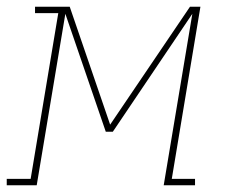

<svg xmlns="http://www.w3.org/2000/svg" viewBox="-54 -550 674 570"><path d="M-34 0V-19H37L119 -511H50V-530H153L273 -180L510 -530H541L456 -19H525V0H432L517 -509L281 -159H260L140 -509L55 0Z"/></svg>

Font: Iosevka Slab Thin Extended
Style: Italic
Weight: 100
Width: 7
Italic angle: -9°
Monospace: yes
Designer: Belleve Invis
Foundry: Belleve Invis
Version: Version 11.1.0; ttfautohint (v1.8.3)